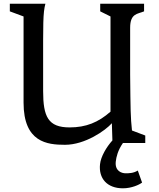

<svg xmlns="http://www.w3.org/2000/svg" viewBox="-20 -767 853 1030"><path d="M106.4 -216.3C106.4 -3.4 233.4 9.8 328.6 9.8C436.5 9.8 545.9 -66.9 580.1 -106C580.6 -75.2 582 -34.2 583 -13.7C551.3 21.5 521 72.3 516.6 113.8C508.3 190.4 554.7 243.2 639.6 243.2C685.5 243.2 727.5 224.1 742.2 212.4L719.2 147.9C695.8 162.6 670.9 162.6 653.3 162.6C633.8 162.6 595.2 151.4 601.1 99.6C604 74.7 611.8 40 639.6 0H759.3V-40L688 -66.9C680.2 -140.6 680.2 -176.3 678.2 -367.2V-618.2C678.2 -696.3 718.8 -691.4 752.9 -706.1V-747.1H517.6V-706.1L572.8 -678.7V-168C507.3 -110.4 441.4 -83.5 353.5 -83.5C238.3 -83.5 211.4 -140.6 211.4 -278.3V-401.9C211.4 -642.6 210 -695.8 223.6 -747.1H32.7V-706.1L106.4 -678.7Z"/></svg>

Font: Donegal One
Style: Regular
Weight: 400
Designer: Gary Lonergan
Foundry: Sorkin Type Co.
Version: Version 1.004